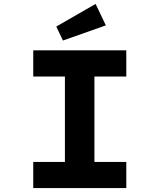

<svg xmlns="http://www.w3.org/2000/svg" viewBox="-20 -956 811 976"><path d="M149 0V-133H310V-567H149V-700H622V-567H460V-133H622V0ZM300 -750 266 -821 466 -936 518 -827Z"/></svg>

Font: Lexend Mega SemiBold
Style: Regular
Weight: 600
Designer: Bonnie Shaver-Troup, Thomas Jockin
Foundry: Lexend
Version: Version 1.007